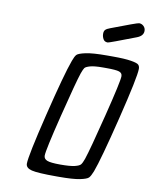

<svg xmlns="http://www.w3.org/2000/svg" viewBox="-90 -873 750 951"><g transform="rotate(10 285.0 -398.0)"><path d="M105 -25.9Q105 -64.9 157.5 -280Q210 -495.1 235.8 -564.9Q244.6 -589.8 252.9 -598.4Q261.2 -606.9 296.1 -614.5Q331.1 -622.1 403.8 -622.1H432.1Q492.2 -622.1 523.7 -616.9Q555.2 -611.8 562.5 -604.5Q569.8 -597.2 569.8 -584Q569.8 -543 516.4 -325.9Q462.9 -108.9 439 -45.9Q429.2 -21 420.7 -12Q412.1 -2.9 377.4 4.2Q342.8 11.2 272 11.2H259.8Q165.5 11.2 135.3 3.7Q105 -3.9 105 -25.9ZM185.1 -80.1Q185.1 -64 202.1 -56.9Q219.2 -49.8 269 -49.8Q317.9 -49.8 340.8 -55.4Q363.8 -61 370.4 -69.1Q377 -77.1 384.8 -99.1Q401.9 -149.9 446.5 -328.4Q491.2 -506.8 491.2 -533.2Q491.2 -549.3 475.1 -554.7Q459 -560.1 410.2 -560.1H394Q350.1 -560.1 329.1 -554Q308.1 -547.9 303 -541Q297.9 -534.2 290 -512.2Q274.9 -468.3 230 -288.1Q185.1 -107.9 185.1 -80.1ZM395 -757.8Q522 -806.6 532.2 -807.1Q545.4 -807.1 555.2 -797.6Q564.9 -788.1 564.9 -773.9Q564.9 -749 533.2 -736.8Q401.4 -686 395 -686Q378.9 -686 372.1 -698.5Q365.2 -710.9 365.2 -724.9Q365.2 -738.8 372.1 -745.4Q378.9 -752 395 -757.8Z"/></g></svg>

Font: CMU Typewriter Text
Style: Italic
Weight: 500
Italic angle: -14.04°
Version: Version 0.7.0